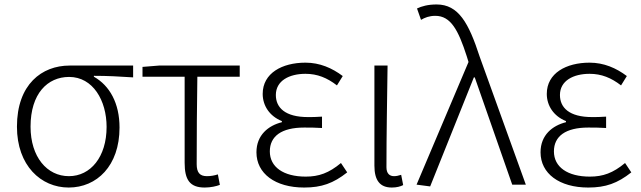

<svg xmlns="http://www.w3.org/2000/svg" viewBox="-20 -828 2873 861"><path d="M288 13C414 13 516 -84 516 -256C516 -365 472 -444 401 -484V-488C462 -488 516 -485 577 -481V-534H292C168 -534 56 -450 56 -260C56 -85 164 13 288 13ZM289 -38C191 -38 117 -124 117 -260C117 -408 193 -483 290 -483C397 -483 458 -377 458 -259C458 -124 386 -38 289 -38Z M898 13C925 13 951 7 966 1L957 -46C942 -41 925 -38 908 -38C876 -38 862 -54 862 -92C862 -219 863 -350 865 -484H1055V-534H693L619 -528V-484H808V-98C808 -22 831 13 898 13Z M1344 13C1422 13 1475 -6 1537 -55L1509 -97C1455 -52 1410 -36 1351 -36C1251 -36 1190 -79 1190 -149C1190 -217 1242 -256 1344 -256C1370 -256 1393 -256 1424 -254V-305C1397 -303 1381 -303 1361 -303C1259 -303 1217 -345 1217 -402C1217 -466 1277 -497 1350 -497C1403 -497 1447 -479 1491 -445L1517 -487C1469 -523 1414 -547 1350 -547C1245 -547 1158 -500 1158 -407C1158 -354 1189 -307 1244 -285V-280C1184 -265 1130 -223 1130 -145C1130 -50 1214 13 1344 13Z M1737 13C1760 13 1776 8 1788 2L1779 -44C1766 -40 1757 -38 1747 -38C1727 -38 1713 -50 1713 -78C1713 -225 1716 -379 1718 -534H1659V-85C1659 -19 1684 13 1737 13Z M1909 8 2105 -481H2109L2277 0H2338L2131 -574C2082 -725 2036 -808 1938 -808C1899 -808 1871 -800 1850 -790L1868 -739C1885 -749 1905 -757 1932 -757C2001 -757 2035 -694 2073 -576L2081 -550L1848 0Z M2618 13C2696 13 2749 -6 2811 -55L2783 -97C2729 -52 2684 -36 2625 -36C2525 -36 2464 -79 2464 -149C2464 -217 2516 -256 2618 -256C2644 -256 2667 -256 2698 -254V-305C2671 -303 2655 -303 2635 -303C2533 -303 2491 -345 2491 -402C2491 -466 2551 -497 2624 -497C2677 -497 2721 -479 2765 -445L2791 -487C2743 -523 2688 -547 2624 -547C2519 -547 2432 -500 2432 -407C2432 -354 2463 -307 2518 -285V-280C2458 -265 2404 -223 2404 -145C2404 -50 2488 13 2618 13Z"/></svg>

Font: Noto Sans SC Light
Style: Regular
Weight: 300
Designer: Ryoko NISHIZUKA 西塚涼子 (kana, bopomofo & ideographs); Paul D. Hunt (Latin, Greek & Cyrillic); Sandoll Communications 산돌커뮤니
Foundry: Adobe
Version: Version 2.004;hotconv 1.0.118;makeotfexe 2.5.65603